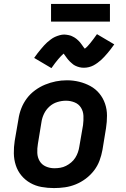

<svg xmlns="http://www.w3.org/2000/svg" viewBox="-20 -950 640 978"><path d="M255 8Q223 8 192 2.5Q161 -3 134.5 -18Q108 -33 89 -56Q70 -79 60.5 -108Q51 -137 50.5 -169Q50 -201 55 -233L74 -343Q78 -371 88.5 -398Q99 -425 116.5 -448.5Q134 -472 158.5 -490Q183 -508 210 -519Q237 -530 264.5 -535.5Q292 -541 321 -541Q353 -541 383.5 -533.5Q414 -526 440.5 -511.5Q467 -497 486 -474Q505 -451 515 -422Q525 -393 525 -361Q525 -329 520 -297L502 -187Q497 -159 487 -132Q477 -105 459 -81.5Q441 -58 417 -40Q393 -22 366 -11Q339 0 311 4Q283 8 255 8ZM257 -93Q272 -93 287 -95.5Q302 -98 316 -105Q330 -112 342.5 -122.5Q355 -133 363.5 -146.5Q372 -160 377 -174.5Q382 -189 384 -203L403 -313Q406 -337 405 -360Q404 -383 392.5 -401.5Q381 -420 360 -428.5Q339 -437 316 -437Q294 -437 271.5 -430Q249 -423 231.5 -407Q214 -391 204 -370Q194 -349 191 -327L173 -217Q169 -194 170 -171Q171 -148 182 -129.5Q193 -111 213.5 -102Q234 -93 257 -93ZM242 -603 154 -655Q163 -668 171.5 -679Q180 -690 188.5 -700Q197 -710 204.5 -718.5Q212 -727 220 -734Q228 -741 238.5 -749Q249 -757 260 -762Q271 -767 283.5 -770.5Q296 -774 307 -774Q313 -774 319 -773Q325 -772 330.5 -771Q336 -770 341.5 -768Q347 -766 352 -763Q357 -760 361 -758Q365 -756 370 -751.5Q375 -747 379.5 -743Q384 -739 387.5 -734.5Q391 -730 394 -726Q397 -722 399.5 -718.5Q402 -715 405.5 -710Q409 -705 412 -702Q420 -708 426 -714.5Q432 -721 439.5 -730Q447 -739 455.5 -750.5Q464 -762 474 -776L562 -724Q553 -711 544 -699.5Q535 -688 527 -678.5Q519 -669 511 -660.5Q503 -652 495.5 -645Q488 -638 477 -630Q466 -622 455.5 -616.5Q445 -611 432.5 -608Q420 -605 408 -605Q402 -605 396.5 -605.5Q391 -606 385 -607.5Q379 -609 373.5 -611Q368 -613 363 -615.5Q358 -618 354.5 -620.5Q351 -623 346 -627.5Q341 -632 336.5 -636Q332 -640 328.5 -644.5Q325 -649 322 -652.5Q319 -656 316.5 -660Q314 -664 310 -669Q306 -674 304 -677Q296 -670 290 -663.5Q284 -657 276.5 -648.5Q269 -640 260.5 -628.5Q252 -617 242 -603ZM240 -840V-930H540V-840Z"/></svg>

Font: Iosevka Curly Extended
Style: Bold Italic
Weight: 700
Width: 7
Italic angle: -9°
Monospace: yes
Designer: Belleve Invis
Foundry: Belleve Invis
Version: Version 11.1.0; ttfautohint (v1.8.3)